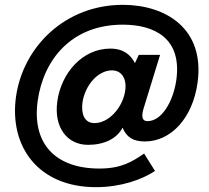

<svg xmlns="http://www.w3.org/2000/svg" viewBox="-20 -664 866 794"><path d="M621 43 576 -29C526 5 482 33 391 33C208 33 111 -71 136 -248C160 -417 275 -562 488 -562C617 -562 734 -507 709 -332C696 -244 649 -163 590 -163C567 -163 564 -183 574 -216L642 -437H554L538 -403C521 -436 492 -463 436 -463C320 -463 233 -361 217 -245C202 -137 258 -65 344 -65C410 -65 463 -90 487 -136C503 -97 530 -79 579 -79C688 -79 777 -177 797 -322C828 -546 665 -644 488 -644C249 -644 75 -470 46 -263C18 -58 138 110 377 110C479 110 567 79 621 43ZM321 -240C332 -313 386 -373 443 -373C485 -373 508 -335 496 -279C483 -216 429 -155 371 -155C329 -155 315 -192 321 -240Z"/></svg>

Font: United Sans
Style: Bold Italic
Weight: 700
Italic angle: -8°
Designer: Pablo Impallari, Rodrigo Fuenzalida (Modified by Dan O. Williams)
Version: Version 1.000;PS 001.000;hotconv 1.0.88;makeotf.lib2.5.64775